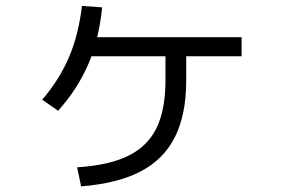

<svg xmlns="http://www.w3.org/2000/svg" viewBox="-20 -623 978 660"><path d="M548.8 -346.7V-463.9H620.1V-346.7Q620.1 -229.5 581.5 -152.3Q543 -75.2 463.4 -33.7Q383.8 7.8 258.8 17.6L245.1 -47.9Q354.5 -54.7 420.9 -87.4Q487.3 -120.1 518.1 -183.1Q548.8 -246.1 548.8 -346.7ZM261.7 -602.5 331.1 -597.7Q320.3 -488.3 283.7 -402.8Q247.1 -317.4 179.7 -242.2L125 -280.3Q184.6 -349.6 217.3 -426.8Q250 -503.9 261.7 -602.5ZM259.8 -495.1H810.5V-429.7H259.8Z"/></svg>

Font: WEMIX Pretendard Variable
Style: Regular
Weight: 400
Designer: Base glyphs from Inter by Rasmus Andersson; Hangeul glyphs from Noto Sans CJK(Source Han Sans) by Jang Soo-young and Kan
Foundry: Kil Hyung-jin
Version: Version 1.000;Glyphs 3.2 (3208)